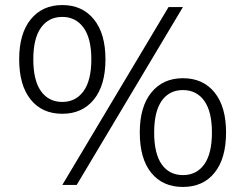

<svg xmlns="http://www.w3.org/2000/svg" viewBox="-20 -733 971 761"><path d="M227 -282Q147 -282 101.5 -338.5Q56 -395 56 -498Q56 -600 102 -656.5Q148 -713 227 -713Q306 -713 352 -656.5Q398 -600 398 -498Q398 -395 352 -338.5Q306 -282 227 -282ZM284 0H227L648 -705H705ZM227 -329Q280 -329 311 -371.5Q342 -414 342 -498Q342 -581 311 -623.5Q280 -666 227 -666Q173 -666 142.5 -623.5Q112 -581 112 -498Q112 -414 142.5 -371.5Q173 -329 227 -329ZM705 8Q625 8 579.5 -48Q534 -104 534 -208Q534 -310 580 -366.5Q626 -423 705 -423Q785 -423 830.5 -366.5Q876 -310 876 -208Q876 -105 830.5 -48.5Q785 8 705 8ZM705 -39Q759 -39 789.5 -81.5Q820 -124 820 -208Q820 -291 789.5 -333.5Q759 -376 705 -376Q651 -376 621 -333.5Q591 -291 591 -208Q591 -124 621 -81.5Q651 -39 705 -39Z"/></svg>

Font: Winston Light
Style: Regular
Weight: 300
Designer: Original fonts by Vernon Adams / Changes by Cristiano Sobral
Foundry: Original fonts by Vernon Adams / Changes by Cristiano Sobral
Version: Version 2.503;July 17, 2020;FontCreator 13.0.0.2655 64-bit